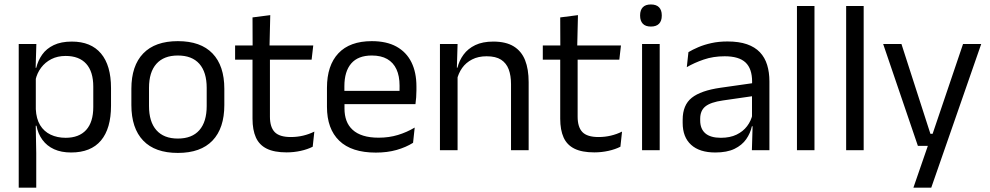

<svg xmlns="http://www.w3.org/2000/svg" viewBox="-20 -690 4549 882"><path d="M306.5 10.5Q261.5 10.5 228.5 -4.5Q195.5 -19.5 175 -47.5Q154.5 -75.5 147.5 -112.5H121L144.5 -188.5Q146.5 -144.5 164.2 -115.2Q182 -86 212.5 -71.5Q243 -57 281.5 -57Q343 -57 375.8 -93Q408.5 -129 408.5 -198.5V-292Q408.5 -361 376 -397Q343.5 -433 281.5 -433Q244.5 -433 216 -418.5Q187.5 -404 168.8 -379Q150 -354 143 -322L123 -378.5H146.5Q154.5 -412 173.8 -439.2Q193 -466.5 226.8 -482.8Q260.5 -499 310 -499Q398 -499 444 -444.2Q490 -389.5 490 -285.5V-204.5Q490 -99.5 443.8 -44.5Q397.5 10.5 306.5 10.5ZM146.5 172H66V-488H147L143.5 -370.5L144.5 -345.5V-140L144 -123.5L146.5 13.5Z M797 12.5Q692 12.5 637.8 -44.2Q583.5 -101 583.5 -207.5V-282Q583.5 -388 638 -444.5Q692.5 -501 797 -501Q902 -501 956.2 -444.5Q1010.5 -388 1010.5 -282V-207.5Q1010.5 -101 956.2 -44.2Q902 12.5 797 12.5ZM797 -53.5Q862 -53.5 895.8 -92Q929.5 -130.5 929.5 -203V-286.5Q929.5 -358.5 895.8 -396.8Q862 -435 797 -435Q732.5 -435 698.5 -396.8Q664.5 -358.5 664.5 -286.5V-203Q664.5 -130.5 698.5 -92Q732.5 -53.5 797 -53.5Z M1296.5 10Q1240 10 1205.5 -7Q1171 -24 1155.5 -58.5Q1140 -93 1140 -144.5V-452.5H1220V-154Q1220 -106 1242 -83.2Q1264 -60.5 1316 -60.5Q1345.5 -60.5 1372.8 -67Q1400 -73.5 1424 -85.5L1416.5 -16Q1393 -4 1361.5 3Q1330 10 1296.5 10ZM1411.5 -416H1060V-481H1419ZM1218 -473H1140.5L1140 -610L1221.5 -620.5Z M1706.5 11Q1595 11 1538.5 -43.5Q1482 -98 1482 -199.5V-286.5Q1482 -389.5 1534.5 -445.2Q1587 -501 1688 -501Q1756 -501 1801.5 -475.8Q1847 -450.5 1870 -404Q1893 -357.5 1893 -293V-275Q1893 -259 1891.8 -243Q1890.5 -227 1888.5 -211.5H1814Q1815 -235.5 1815.2 -257Q1815.5 -278.5 1815.5 -296.5Q1815.5 -341 1801.2 -371.8Q1787 -402.5 1758.8 -418.8Q1730.5 -435 1688 -435Q1625 -435 1593.5 -398.5Q1562 -362 1562 -294V-247.5L1562.5 -237.5V-191Q1562.5 -160.5 1571.5 -136Q1580.5 -111.5 1599.8 -93.8Q1619 -76 1648.8 -66.8Q1678.5 -57.5 1719.5 -57.5Q1767 -57.5 1808 -70Q1849 -82.5 1885 -104L1877.5 -34Q1845 -13.5 1802 -1.2Q1759 11 1706.5 11ZM1871.5 -211.5H1524.5V-272.5H1871.5Z M2408.5 0H2327.5V-303.5Q2327.5 -343 2316.8 -371.5Q2306 -400 2281.8 -415.8Q2257.5 -431.5 2215.5 -431.5Q2177 -431.5 2148.8 -417Q2120.5 -402.5 2103 -377.8Q2085.5 -353 2078.5 -321.5L2064 -379H2081.5Q2089.5 -412 2109.5 -439.2Q2129.5 -466.5 2163.2 -482.8Q2197 -499 2246 -499Q2304 -499 2339.8 -477Q2375.5 -455 2392 -413.8Q2408.5 -372.5 2408.5 -312.5ZM2082 0H2001V-488H2082L2078.5 -371L2082 -366.5Z M2710 10Q2653.5 10 2619 -7Q2584.5 -24 2569 -58.5Q2553.5 -93 2553.5 -144.5V-452.5H2633.5V-154Q2633.5 -106 2655.5 -83.2Q2677.5 -60.5 2729.5 -60.5Q2759 -60.5 2786.2 -67Q2813.5 -73.5 2837.5 -85.5L2830 -16Q2806.5 -4 2775 3Q2743.5 10 2710 10ZM2825 -416H2473.5V-481H2832.5ZM2631.5 -473H2554L2553.5 -610L2635 -620.5Z M3010.5 0H2929.5V-488H3010.5ZM2970 -568Q2945 -568 2932.8 -581.2Q2920.5 -594.5 2920.5 -617.5V-620Q2920.5 -643.5 2932.8 -656.5Q2945 -669.5 2970 -669.5Q2995 -669.5 3007.5 -656.5Q3020 -643.5 3020 -620V-617.5Q3020 -594 3007.5 -581Q2995 -568 2970 -568Z M3514.5 0H3434L3437.5 -118.5L3434.5 -131V-286.5L3435 -315Q3435 -374.5 3404.8 -403Q3374.5 -431.5 3309 -431.5Q3256.5 -431.5 3212.8 -416.5Q3169 -401.5 3135 -381.5L3142.5 -450.5Q3161.5 -462 3187.8 -473.2Q3214 -484.5 3247.8 -492Q3281.5 -499.5 3322 -499.5Q3374.5 -499.5 3411.2 -486.8Q3448 -474 3470.8 -450Q3493.5 -426 3504 -392Q3514.5 -358 3514.5 -316ZM3266 10.5Q3193.5 10.5 3154.8 -24.8Q3116 -60 3116 -125.5V-140Q3116 -207.5 3157.8 -240.8Q3199.5 -274 3290.5 -287L3445 -309L3449.5 -250L3300.5 -228.5Q3244.5 -220.5 3220.5 -201.2Q3196.5 -182 3196.5 -144.5V-136.5Q3196.5 -98 3220.2 -77.5Q3244 -57 3291.5 -57Q3333.5 -57 3363.5 -71.5Q3393.5 -86 3412 -110.5Q3430.5 -135 3437 -165L3449.5 -110H3434Q3427 -78 3407.8 -50.5Q3388.5 -23 3354 -6.2Q3319.5 10.5 3266 10.5Z M3721.5 0H3641V-662.5H3721.5Z M3947.5 0H3867V-662.5H3947.5Z M4254 -75.5H4300.5L4258 -57L4404 -488H4487.5L4258 172H4176L4253 -51L4288.5 -20H4196.5L4037 -488H4121Z"/></svg>

Font: Anek Kannada Medium
Style: Regular
Weight: 400
Version: Version 1.003